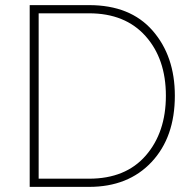

<svg xmlns="http://www.w3.org/2000/svg" viewBox="-20 -730 752 750"><path d="M96 0V-710H328Q489 -710 576 -610.5Q663 -511 663 -356Q663 -194 572 -97Q481 0 328 0ZM328 -678H131V-32H328Q471 -32 549.5 -122.5Q628 -213 628 -356Q628 -500 548.5 -589Q469 -678 328 -678Z"/></svg>

Font: Raleway-v4020 ExtraLight
Style: Regular
Weight: 275
Designer: Matt McInerney, Pablo Impallari, Rodrigo Fuenzalida
Foundry: Matt McInerney, Pablo Impallari, Rodrigo Fuenzalida
Version: Version 4.020;PS 004.020;hotconv 1.0.88;makeotf.lib2.5.64775